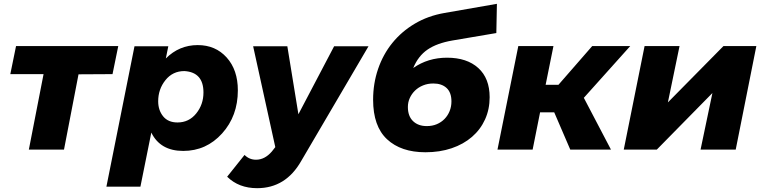

<svg xmlns="http://www.w3.org/2000/svg" viewBox="-20 -783 3991 1005"><path d="M131 0 208 -395H34L64 -542H599L569 -395L391 -394L315 0Z M715 194H537L684 -541H861L848 -477Q918 -547 1015 -547Q1108 -547 1166.5 -482Q1225 -417 1225 -310Q1225 -176 1142.5 -84.5Q1060 7 939 7Q819 7 772 -89ZM909 -142Q969 -142 1007 -189Q1045 -236 1045 -299Q1045 -405 945 -411Q884 -411 846 -363.5Q808 -316 808 -253Q808 -206 834 -174Q860 -142 909 -142Z M1326 202Q1230 202 1169 142L1260 28Q1285 53 1320 53Q1366 53 1403 10L1421 -13L1305 -541H1484L1542 -185L1729 -541H1909L1557 59Q1476 202 1326 202Z M2207 14Q2079 14 2006 -54Q1933 -122 1933 -261Q1933 -346 1959 -422Q1985 -498 2033.5 -558Q2082 -618 2151 -659Q2220 -700 2306 -715L2581 -763L2578 -610L2348 -571Q2267 -557 2218 -523.5Q2169 -490 2143 -427Q2220 -481 2320 -481Q2424 -481 2483.5 -427Q2543 -373 2543 -274Q2543 -211 2519 -158Q2495 -105 2450.5 -66.5Q2406 -28 2344 -7Q2282 14 2207 14ZM2214 -123Q2243 -123 2266.5 -133Q2290 -143 2307 -160.5Q2324 -178 2333.5 -201.5Q2343 -225 2343 -252Q2343 -299 2317.5 -322.5Q2292 -346 2248 -346Q2219 -346 2194.5 -336Q2170 -326 2152.5 -309Q2135 -292 2125 -270Q2115 -248 2115 -223Q2115 -175 2142 -149Q2169 -123 2214 -123Z M2693 -542H2877L2836 -339H2903L3080 -542H3279L3036 -271L3178 0H2965L2881 -195H2807L2768 0H2584Z M3354 -542H3537L3476 -247L3767 -542H3939L3831 0H3647L3709 -296L3418 0H3245Z"/></svg>

Font: Argentum Sans
Style: Bold Italic
Weight: 700
Italic angle: -11°
Designer: Julieta Ulanovsky (font), Cristiano Sobral (main changes and remaster)
Foundry: Julieta Ulanovsky (font), Cristiano Sobral (main changes and remaster)
Version: Version 2.007;June 15, 2022;FontCreator 14.0.0.2814 64-bit; 